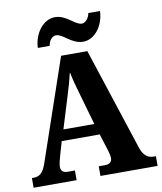

<svg xmlns="http://www.w3.org/2000/svg" viewBox="-99 -1016 922 1095"><g transform="rotate(-10 362.0 -468.5)"><path d="M430 -771C496 -771 550 -840 554 -927H486C482 -900 462 -874 440 -874C400 -874 360 -937 294 -937C227 -937 172 -867 168 -781H237C240 -808 258 -834 283 -834C323 -834 362 -771 430 -771ZM6 0H255V-56H214C185 -56 174 -69 174 -92C174 -110 183 -139 187 -155L210 -234H430L460 -139C463 -128 470 -107 470 -90C470 -64 451 -56 428 -56H393V0H724V-56H713C678 -56 654 -73 638 -118L443 -714H291L90 -127C70 -68 47 -56 14 -56H6ZM231 -298 290 -490C303 -530 314 -571 324 -614C332 -570 344 -528 356 -487L410 -298Z"/></g></svg>

Font: Noto Serif Sinhala SemiCondensed ExtraBold
Style: Regular
Weight: 800
Width: 4
Designer: Jelle Bosma - Monotype Design Team
Foundry: Monotype Imaging Inc.
Version: Version 2.007